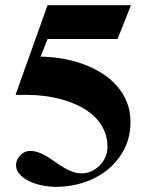

<svg xmlns="http://www.w3.org/2000/svg" viewBox="-20 -708 570 743"><path d="M435.1 -557.1H164.1L137.2 -488.8Q178.7 -488.3 220.7 -481.2Q262.7 -474.1 301.3 -460.2Q339.8 -446.3 373.3 -425.3Q406.7 -404.3 431.6 -376.5Q456.5 -348.6 470.7 -313.5Q484.9 -278.3 484.9 -235.8Q484.9 -177.2 460.7 -130.6Q436.5 -84 396.5 -51.5Q356.4 -19 304.7 -2Q252.9 15.1 198.2 15.1Q172.4 15.1 144.5 9.8Q116.7 4.4 94 -6.3Q71.3 -17.1 56.6 -33Q42 -48.8 42 -69.8Q42 -80.1 46.6 -89.8Q51.3 -99.6 58.8 -107.2Q66.4 -114.7 75.9 -119.4Q85.4 -124 95.2 -124Q113.8 -124 130.4 -117.7Q147 -111.3 163.1 -101.6Q179.2 -91.8 194.8 -80.6Q210.4 -69.3 226.8 -59.6Q243.2 -49.8 260.5 -43.5Q277.8 -37.1 296.9 -37.1Q316.4 -37.1 334.5 -45.7Q352.5 -54.2 366.2 -68.1Q379.9 -82 387.9 -100.3Q396 -118.7 396 -138.2Q396 -176.3 381.8 -206.3Q367.7 -236.3 343.5 -258.8Q319.3 -281.2 288.1 -296.9Q256.8 -312.5 222.4 -322.3Q188 -332 153.3 -336.4Q118.7 -340.8 87.9 -340.8H40L164.1 -688H486.8Z"/></svg>

Font: Tai Heritage Pro
Style: Bold
Weight: 700
Designer: Faah Baccam, Walt Agee, Victor Gaultney, Annie Olsen, Eric Hays
Foundry: SIL International
Version: Version 2.600